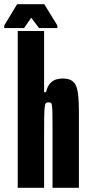

<svg xmlns="http://www.w3.org/2000/svg" viewBox="-58 -890 418 910"><path d="M26 0V-743H151V-453H160Q167 -482 180.5 -496Q194 -510 210 -514Q226 -518 239 -518Q263 -518 278.5 -510Q294 -502 302 -484Q310 -466 313 -435.5Q316 -405 316 -360V0H191V-277Q191 -324 190.5 -350.5Q190 -377 188.5 -388.5Q187 -400 183 -402.5Q179 -405 171 -405Q164 -405 160 -401.5Q156 -398 154 -383Q152 -368 151.5 -335Q151 -302 151 -244V0ZM-38 -757V-769L23 -870H152L214 -769V-757H127L90 -806L56 -757Z"/></svg>

Font: Saira UltraCondensed Black
Style: Regular
Weight: 900
Width: 1
Designer: Hector Gatti with collaboration of the Omnibus-Type team
Foundry: Omnibus-Type
Version: Version 1.101